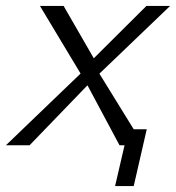

<svg xmlns="http://www.w3.org/2000/svg" viewBox="-22 -491 595 649"><path d="M-2 0 250 -242V-243L113 -471H193L295 -294L473 -471H553L314 -242L430 -54H474L430 138H367L399 0H382L274 -202H273L78 0Z"/></svg>

Font: Coval
Style: ExtraLight Italic
Weight: 200
Foundry: Context Ltd
Version: Version 001.000